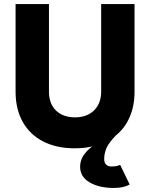

<svg xmlns="http://www.w3.org/2000/svg" viewBox="-20 -720 742 949"><path d="M57 -267V-700H222V-267Q222 -208 256.5 -174Q291 -140 351 -140Q410 -140 445 -174.5Q480 -209 480 -267V-700H645V-267Q645 -197 621 -141.5Q597 -86 552 -50Q517 -13 506 12.5Q495 38 495 67Q495 84 504.5 93.5Q514 103 532 103Q555 103 574 95L621 192Q591 209 543 209Q470 209 423 181.5Q376 154 376 104Q376 75 391 51Q406 27 435 4Q396 13 349 13Q259 13 193 -21Q127 -55 92 -118Q57 -181 57 -267Z"/></svg>

Font: Oak Sans ExtraBold
Style: Regular
Weight: 800
Designer: Erik Kennedy, Walven
Foundry: Erik Kennedy, Walven
Version: Version 1.000